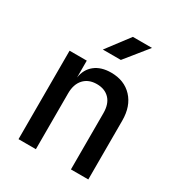

<svg xmlns="http://www.w3.org/2000/svg" viewBox="-183 -910 967 1034"><g transform="rotate(30 300.0 -392.5)"><path d="M84 0V-550H191V-445Q199 -499 237.5 -529.5Q276 -560 338 -560Q420 -560 469 -507.5Q518 -455 518 -366V0H410V-350Q410 -407 381 -437.5Q352 -468 302 -468Q251 -468 221.5 -436Q192 -404 192 -347V0ZM236 -645 342 -785H461L348 -645Z"/></g></svg>

Font: JetBrains Mono SemiBold
Style: Regular
Weight: 472
Monospace: yes
Designer: Philipp Nurullin, Konstantin Bulenkov
Foundry: JetBrains
Version: Version 2.305; ttfautohint (v1.8.4.7-5d5b)